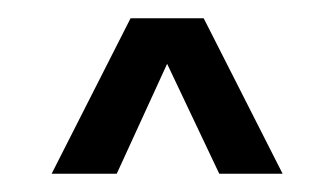

<svg xmlns="http://www.w3.org/2000/svg" viewBox="-20 -367 365 210"><path d="M219.8 -177H289.1L202.8 -347H122.8L36.5 -177H107.7L162.8 -297.2Z"/></svg>

Font: Gidugu
Style: Regular
Weight: 400
Designer: Purushoth Kumar Guthula
Foundry: Silicon Andhra, USA.
Version: Version 1.0.5; ttfautohint (v1.2.25-373a) -l 7 -r 28 -G 50 -